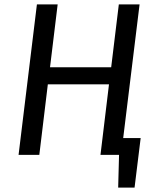

<svg xmlns="http://www.w3.org/2000/svg" viewBox="-20 -709 709 879"><path d="M544 -77H624L596 150H521L525 0H440L479 -323H199L160 0H65L149 -689H244L209 -401H489L524 -689H619Z"/></svg>

Font: Yekcdsyqcyvpieeyorgstswgcgt
Style: Regular
Weight: 400
Italic angle: -8°
Designer: Carrois Corporate & Edenspiekermann
Foundry: Carrois Corporate GbR & Edenspiekermann AG
Version: Version 2.001